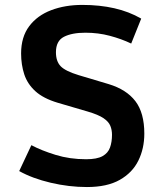

<svg xmlns="http://www.w3.org/2000/svg" viewBox="-20 -753 665 786"><path d="M335.9 12.7Q262.2 12.7 187.5 -4.9Q112.8 -22.5 58.6 -52.7L108.4 -158.7Q149.9 -136.7 207.8 -118.9Q265.6 -101.1 332.5 -101.1Q377 -101.1 399.7 -113.8Q422.4 -126.5 430.4 -149.2Q438.5 -171.9 438.5 -201.2Q438.5 -221.2 431.6 -238Q424.8 -254.9 403.6 -269.3Q382.3 -283.7 338.9 -296.4L215.8 -332.5Q157.2 -350.1 124.8 -379.6Q92.3 -409.2 79.3 -448.7Q66.4 -488.3 66.4 -534.2Q66.4 -601.6 99.4 -645.5Q132.3 -689.5 189.2 -711.2Q246.1 -732.9 316.9 -732.9Q388.2 -732.9 448.2 -719.2Q508.3 -705.6 558.1 -676.8L517.1 -574.7Q477.1 -593.8 429.7 -606.4Q382.3 -619.1 329.6 -619.1Q274.4 -619.1 241.7 -602.3Q209 -585.4 209 -539.1Q209 -502 228.3 -481.9Q247.6 -461.9 302.2 -445.3L424.8 -408.7Q497.6 -386.7 534.2 -338.9Q570.8 -291 570.8 -206.1Q570.8 -145 546.4 -95.5Q522 -45.9 470.2 -16.6Q418.5 12.7 335.9 12.7Z"/></svg>

Font: Monda
Style: Bold
Weight: 700
Designer: Vernon Adams
Foundry: Vernon Adams
Version: Version 2.100; ttfautohint (v1.8.3)